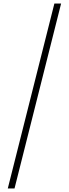

<svg xmlns="http://www.w3.org/2000/svg" viewBox="-20 -871 389 1084"><path d="M24 193 287 -851H325L62 193Z"/></svg>

Font: Noto Sans Tamil UI ExtraCondensed ExtraLight
Style: Regular
Weight: 200
Width: 2
Designer: Jelle Bosma - Monotype Design Team
Foundry: Monotype Imaging Inc.
Version: Version 2.004; ttfautohint (v1.8.4.7-5d5b)